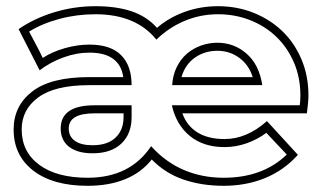

<svg xmlns="http://www.w3.org/2000/svg" viewBox="-20 -579 1036 620"><path d="M569 -213Q583 -173 617.5 -151.5Q652 -130 705 -130Q777 -130 842 -188L942 -79Q897 -29 836 -4Q775 21 702 21Q632 21 573 1Q514 -19 470 -64Q437 -22 384.5 -0.5Q332 21 263 21Q151 21 87.5 -28Q24 -77 24 -161Q24 -237 84 -283.5Q144 -330 268 -330H378Q373 -368 346 -388.5Q319 -409 269 -409Q227 -409 184.5 -393.5Q142 -378 108 -352L40 -485Q91 -520 155.5 -539.5Q220 -559 288 -559Q356 -559 405 -542.5Q454 -526 487 -489Q525 -522 576 -540.5Q627 -559 684 -559Q745 -559 798 -538Q851 -517 890.5 -479.5Q930 -442 953 -388.5Q976 -335 976 -271Q976 -258 974.5 -244Q973 -230 971 -213ZM705 -104Q637 -104 593 -140Q549 -176 535 -239H948Q949 -247 949.5 -254.5Q950 -262 950 -271Q950 -329 929 -377.5Q908 -426 872 -460.5Q836 -495 787.5 -514Q739 -533 684 -533Q627 -533 576 -511.5Q525 -490 485 -451Q419 -533 288 -533Q228 -533 172 -518Q116 -503 74 -477Q86 -454 96 -435.5Q106 -417 118 -392Q149 -412 189.5 -423.5Q230 -435 269 -435Q337 -435 371 -401Q405 -367 405 -304H268Q157 -304 103.5 -264.5Q50 -225 50 -161Q50 -89 106.5 -47Q163 -5 263 -5Q400 -5 468 -107Q515 -55 574 -30Q633 -5 702 -5Q829 -5 906 -80L840 -150Q812 -129 777 -116.5Q742 -104 705 -104ZM536 -304Q538 -337 551 -363Q564 -389 584 -406Q604 -423 629.5 -432Q655 -441 682 -441Q736 -441 776.5 -405.5Q817 -370 827 -304ZM405 -201Q405 -147 372 -115.5Q339 -84 279 -84Q230 -84 203 -105Q176 -126 176 -164Q176 -239 285 -239H405ZM379 -213H285Q202 -213 202 -164Q202 -138 222 -124Q242 -110 279 -110Q327 -110 353 -134.5Q379 -159 379 -201ZM796 -330Q784 -369 753 -392Q722 -415 682 -415Q641 -415 609.5 -393Q578 -371 566 -330Z"/></svg>

Font: CMG Sans Outline
Style: Outline
Weight: 700
Designer: Julieta Ulanovsky
Foundry: Julieta Ulanovsky
Version: Version 7.200